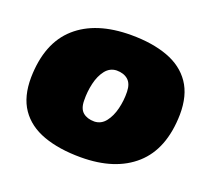

<svg xmlns="http://www.w3.org/2000/svg" viewBox="-102 -690 910 828"><g transform="rotate(20 353.0 -276.0)"><path d="M342 9Q243 9 171 -17Q99 -43 61 -98.5Q23 -154 24 -242Q27 -401 117 -481Q207 -561 368 -561Q465 -561 536 -535Q607 -509 645 -453.5Q683 -398 682 -310Q679 -151 589.5 -71Q500 9 342 9ZM345 -156Q376 -157 396 -182.5Q416 -208 425.5 -246.5Q435 -285 434 -325Q433 -362 413.5 -379Q394 -396 361 -396Q330 -395 310 -369.5Q290 -344 281 -305Q272 -266 273 -227Q273 -189 292.5 -172.5Q312 -156 345 -156Z"/></g></svg>

Font: Georama Expanded Black
Style: Italic
Weight: 900
Width: 7
Italic angle: -9°
Designer: Jean-Baptiste Levee
Foundry: Production Type
Version: Version 1.000